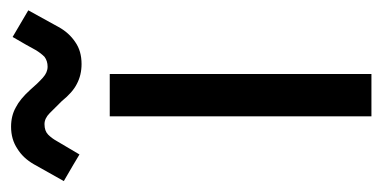

<svg xmlns="http://www.w3.org/2000/svg" viewBox="-236 -516 714 359"><g transform="rotate(-90 121.5 -337.0)"><path d="M83 0Q83 -122.1 83 -489.3Q102.5 -489.3 162.1 -489.3Q162.1 -367.2 162.1 0Q142.6 0 83 0ZM11.7 -545.9Q-1 -553.7 -38.1 -575.2Q-30.3 -588.9 -6.8 -630.9Q4.9 -651.4 22.5 -662.1Q40 -673.8 63.5 -673.8Q84 -673.8 99.6 -665Q115.2 -657.2 132.8 -637.7Q144.5 -624 155.3 -614.3Q165 -605.5 175.8 -605.5Q186.5 -605.5 194.3 -611.3Q201.2 -618.2 207 -627.9Q214.8 -642.6 231.4 -670.9Q243.2 -664.1 281.2 -641.6Q273.4 -627.9 250 -585Q239.3 -565.4 221.7 -553.7Q205.1 -542 180.7 -542Q160.2 -542 143.6 -550.8Q127.9 -558.6 111.3 -579.1Q98.6 -591.8 88.9 -601.6Q79.1 -611.3 68.4 -611.3Q55.7 -611.3 48.8 -604.5Q42 -597.7 37.1 -588.9Q28.3 -574.2 11.7 -545.9Z"/></g></svg>

Font: Kadena Space Grotesk
Style: Regular
Weight: 400
Designer: Florian Karsten
Version: Version 2.000